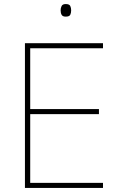

<svg xmlns="http://www.w3.org/2000/svg" viewBox="-20 -927 590 947"><path d="M488 0H103V-714H488V-689H129V-389H468V-364H129V-25H488ZM304 -907Q322 -907 326.5 -897.5Q331 -888 331 -876Q331 -863 326.5 -854Q322 -845 304 -845Q289 -845 284 -854Q279 -863 279 -876Q279 -888 284 -897.5Q289 -907 304 -907Z"/></svg>

Font: Noto Sans Armenian Thin
Style: Regular
Weight: 250
Version: Version 2.007